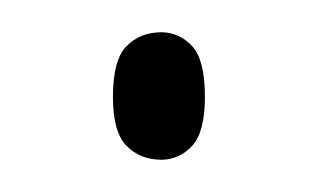

<svg xmlns="http://www.w3.org/2000/svg" viewBox="-20 -93 197 119"><path d="M80 6Q67 6 58.5 -2.5Q50 -11 50 -33Q50 -56 58.5 -64.5Q67 -73 80 -73Q91 -73 99 -64.5Q107 -56 107 -33Q107 -11 99 -2.5Q91 6 80 6Z"/></svg>

Font: Noto Serif Georgian ExtraCondensed Thin
Style: Regular
Weight: 100
Width: 2
Designer: Monotype Design Team, Akaki Razmadze
Foundry: Google LLC
Version: Version 2.003; ttfautohint (v1.8.4.7-5d5b)